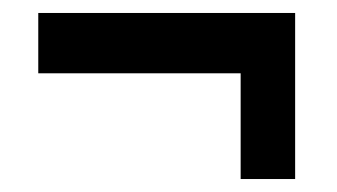

<svg xmlns="http://www.w3.org/2000/svg" viewBox="-20 -473 519 296"><path d="M351 -197V-360H39V-453H435V-197Z"/></svg>

Font: Archivo Narrow
Style: Regular
Weight: 400
Designer: Hector Gatti
Foundry: Omnibus-Type
Version: Version 1.003